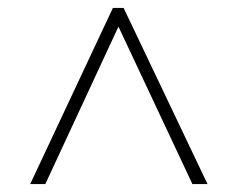

<svg xmlns="http://www.w3.org/2000/svg" viewBox="-20 -734 599 483"><path d="M56 -271 264 -714H291L502 -271H464L278 -667L94 -271Z"/></svg>

Font: Noto Serif Tamil ExtraLight
Style: Italic
Weight: 200
Italic angle: -12°
Designer: Indian Type Foundry, Tom Grace, and the Monotype Design Team
Foundry: Monotype Imaging Inc.
Version: Version 2.003; ttfautohint (v1.8.4.7-5d5b)